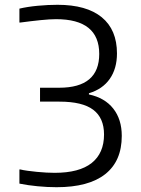

<svg xmlns="http://www.w3.org/2000/svg" viewBox="-20 -770 587 801"><path d="M216 11Q178 11 136.5 7Q95 3 61 -4V-63H65Q77 -60 95.5 -57.5Q114 -55 134 -53Q154 -51 173.5 -50Q193 -49 208 -49Q311 -49 362.5 -90Q414 -131 414 -209Q414 -278 369 -312Q324 -346 228 -346H147V-404H227Q394 -404 394 -545Q394 -690 214 -690Q188 -690 149 -686Q110 -682 65 -676H61V-734Q95 -742 138 -746Q181 -750 220 -750Q341 -750 404.5 -698Q468 -646 468 -547Q468 -484 438 -441Q408 -398 351 -381V-376Q417 -362 452.5 -317Q488 -272 488 -203Q488 -98 419 -43.5Q350 11 216 11Z"/></svg>

Font: Encode Sans Wide
Style: Light
Weight: 300
Designer: Pablo Impallari, Andres Torresi
Foundry: Pablo Impallari, Andres Torresi
Version: Version 1.000; ttfautohint (v1.00) -l 8 -r 50 -G 200 -x 14 -